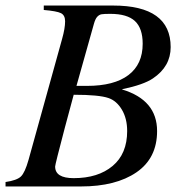

<svg xmlns="http://www.w3.org/2000/svg" viewBox="-28 -673 659 693"><path d="M130 -653H380Q588 -653 588 -503Q588 -433 524 -390Q490 -367 413 -351V-350Q539 -312 539 -200Q539 -102 464.5 -51Q390 0 264 0H-8V-16Q33 -22 47.5 -36Q62 -50 75 -96L196 -532Q207 -571 207 -596Q207 -618 192 -625.5Q177 -633 130 -637ZM248 -363H286Q384 -363 435.5 -402Q487 -441 487 -515Q487 -571 459 -597Q431 -623 370 -623Q347 -623 338.5 -621.5Q330 -620 323 -612.5Q316 -605 311 -587ZM238 -331 206 -212Q171 -79 171 -72Q171 -30 238 -30Q326 -30 378.5 -74Q431 -118 431 -200Q431 -245 412 -277Q393 -309 364 -319Q330 -331 238 -331Z"/></svg>

Font: STIX
Style: Italic
Weight: 400
Italic angle: -16.33°
Designer: MicroPress Inc., with final additions and corrections provided by Coen Hoffman, Elsevier (retired)
Version: Version 1.1.1